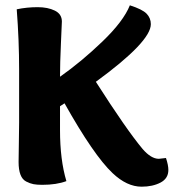

<svg xmlns="http://www.w3.org/2000/svg" viewBox="-20 -693 654 723"><path d="M52 -231V-431Q52 -541 43 -658Q81 -666 122 -666Q160 -666 186.5 -653Q213 -640 213 -612Q213 -607 209.5 -531Q206 -455 206 -404Q287 -461 366 -537Q445 -613 469 -673Q516 -658 532 -641.5Q548 -625 548 -602Q548 -536 341 -385Q456 -205 517 -132Q549 -95 578 -95Q581 -95 605 -98Q614 -71 614 -53Q614 -21 584.5 -5.5Q555 10 513 10Q458 10 404 -41Q333 -108 223 -304Q221 -303 206 -293V-203Q206 -91 230 -11Q193 3 139 3Q119 3 106 0.5Q93 -2 78.5 -9.5Q64 -17 57 -35.5Q50 -54 50 -83Q50 -102 51 -154.5Q52 -207 52 -231Z"/></svg>

Font: Overlock Black
Style: Regular
Weight: 900
Designer: Dario Muhafara
Foundry: Dario Manuel Muhafara
Version: Version 1.002